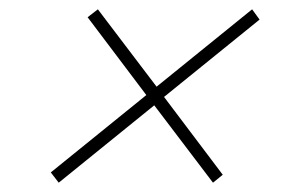

<svg xmlns="http://www.w3.org/2000/svg" viewBox="-20 -519 644 412"><path d="M537 -477 332 -311 458 -144 437 -127 311 -293 106 -127 89 -149 294 -315 168 -482 190 -499 316 -333 521 -499Z"/></svg>

Font: Elaine Sans ExtraLight
Style: Italic
Weight: 275
Italic angle: -13°
Designer: Wei Huang
Foundry: Wei Huang
Version: Version 2.001;December 24, 2019;FontCreator 12.0.0.2547 64-b